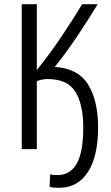

<svg xmlns="http://www.w3.org/2000/svg" viewBox="-20 -713 533 918"><path d="M262 185Q249 185 238.5 184Q228 183 217 180L220 120Q228 123 237 123.5Q246 124 256 124Q315 124 346.5 70Q378 16 378 -104Q378 -213 340.5 -274Q303 -335 208 -335Q194 -335 181.5 -332.5Q169 -330 156 -325V0H84V-693H156V-378Q218 -455 272.5 -536Q327 -617 373 -693H447Q398 -612 347.5 -537Q297 -462 242 -393Q354 -386 401.5 -308.5Q449 -231 449 -104Q449 35 400 110Q351 185 262 185Z"/></svg>

Font: Ubuntu Sans Condensed
Style: Regular
Weight: 400
Width: 3
Designer: Dalton Maag Ltd
Foundry: Dalton Maag Ltd
Version: Version 1.006; ttfautohint (v1.8.4.7-5d5b)